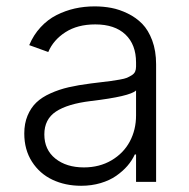

<svg xmlns="http://www.w3.org/2000/svg" viewBox="-20 -573 596 605"><path d="M235.8 12.4Q185.7 12.4 145.4 -6.6Q105.1 -25.6 80.8 -63.4Q56.5 -101.2 56.5 -152.3Q56.5 -183.9 66.8 -208.6Q77.1 -233.3 94.5 -250Q111.9 -266.7 139.2 -278.9Q166.5 -291.2 196.6 -298.1Q226.6 -305 266 -310Q276.3 -311.4 295.5 -313.6Q318.9 -316.4 329.7 -317.8Q340.6 -319.2 356.7 -322.1Q372.9 -324.9 380 -327.9Q387.1 -331 395.1 -335.9Q403.1 -340.9 405.9 -347.7Q408.7 -354.4 408.7 -363.3V-376.1Q408.7 -432.5 375.2 -464.3Q341.6 -496.1 280.2 -496.1Q224.4 -496.1 186.3 -471.6Q148.1 -447.1 132.1 -409.1L72.1 -430.8Q85.6 -463.1 108 -487.2Q130.3 -511.4 158 -525.4Q185.7 -539.4 215.7 -546.2Q245.7 -552.9 278.4 -552.9Q305.4 -552.9 330.8 -548.1Q356.2 -543.3 382.5 -530.5Q408.7 -517.8 428.1 -498Q447.4 -478.3 459.7 -445.5Q471.9 -412.6 471.9 -370.4V0H408.7V-86.3H404.8Q396 -67.1 381.4 -50.2Q366.8 -33.4 346.2 -19Q325.6 -4.6 297.1 3.9Q268.5 12.4 235.8 12.4ZM244.3 -45.5Q293.3 -45.5 331.3 -67.8Q369.3 -90.2 389 -127.1Q408.7 -164.1 408.7 -209.2V-288Q389.6 -269.2 266 -254.6Q192.8 -245.7 156.2 -221.4Q119.7 -197.1 119.7 -149.5Q119.7 -101.2 154.5 -73.3Q189.3 -45.5 244.3 -45.5Z"/></svg>

Font: Inter Light BETA
Style: Regular
Weight: 300
Designer: Rasmus Andersson
Foundry: rsms
Version: Version 3.011;git-f93a4a705